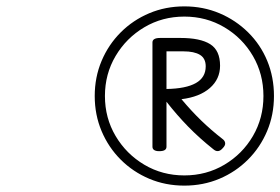

<svg xmlns="http://www.w3.org/2000/svg" viewBox="-20 -1250 879 602"><path d="M558 -668Q499 -668 448 -689.5Q397 -711 358.5 -749.5Q320 -788 298.5 -839Q277 -890 277 -949Q277 -1008 298.5 -1059Q320 -1110 358.5 -1148.5Q397 -1187 448 -1208.5Q499 -1230 558 -1230Q617 -1230 668 -1208.5Q719 -1187 758 -1148.5Q797 -1110 818 -1059Q839 -1008 839 -949Q839 -890 817.5 -839Q796 -788 757.5 -749.5Q719 -711 668 -689.5Q617 -668 558 -668ZM558 -700Q627 -700 683.5 -733.5Q740 -767 773 -823.5Q806 -880 806 -949Q806 -1018 773 -1074.5Q740 -1131 683.5 -1164.5Q627 -1198 558 -1198Q489 -1198 432.5 -1164.5Q376 -1131 342.5 -1074.5Q309 -1018 309 -949Q309 -880 342.5 -823.5Q376 -767 432.5 -733.5Q489 -700 558 -700ZM479 -776Q469 -776 463.5 -779.5Q458 -783 458 -790V-1117Q458 -1131 482 -1131H546Q608 -1131 639 -1111.5Q670 -1092 670 -1044Q670 -1002 638 -974Q606 -946 549 -939Q580 -902 611 -872Q642 -842 678 -814Q685 -809 686 -801.5Q687 -794 678 -785Q664 -769 649 -782Q605 -817 569.5 -853.5Q534 -890 502 -931V-790Q502 -783 496.5 -779.5Q491 -776 479 -776ZM502 -971Q563 -972 594 -989.5Q625 -1007 625 -1042Q625 -1067 607 -1078Q589 -1089 555 -1089H502Z"/></svg>

Font: Playwrite CU ExtraLight
Style: Regular
Weight: 250
Designer: Veronika Burian, José Scaglione
Foundry: TypeTogether
Version: Version 1.002